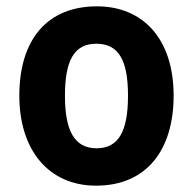

<svg xmlns="http://www.w3.org/2000/svg" viewBox="-20 -576 609 606"><path d="M528 -274C528 -456 429 -556 286 -556C128 -556 41 -450 41 -274C41 -102 134 10 283 10C443 10 528 -103 528 -274ZM185 -274C185 -385 214 -438 284 -438C355 -438 384 -385 384 -274C384 -163 355 -108 285 -108C215 -108 185 -163 185 -274Z"/></svg>

Font: Noto Sans Malayalam SemiCondensed
Style: Bold
Weight: 700
Width: 4
Designer: Jelle Bosma - Monotype Design Team
Foundry: Monotype Imaging Inc.
Version: Version 2.104